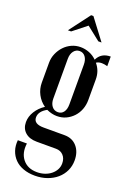

<svg xmlns="http://www.w3.org/2000/svg" viewBox="-161 -725 639 955"><g transform="rotate(20 158.5 -248.0)"><path d="M156 175Q122 175 94.5 165Q67 155 49 136.5Q31 118 22.5 93Q14 68 17 38H65Q58 90 84.5 122.5Q111 155 160 155Q182 155 201 148.5Q220 142 234 130.5Q248 119 256 104Q264 89 264 71Q264 45 249 29Q234 13 210 13H108Q69 13 46.5 -7Q24 -27 24 -61Q24 -90 41 -117.5Q58 -145 87 -164Q61 -182 46 -210.5Q31 -239 31 -272V-377Q31 -403 41 -426Q51 -449 67.5 -466.5Q84 -484 106 -494Q128 -504 153 -504Q177 -504 199.5 -495Q222 -486 239 -469Q259 -511 309 -511V-460Q292 -465 279 -465Q261 -465 250 -457Q278 -424 278 -379V-270Q278 -243 269 -219.5Q260 -196 243.5 -178.5Q227 -161 205.5 -151Q184 -141 158 -141Q131 -141 103 -154Q63 -132 63 -100Q63 -65 116 -65H227Q268 -65 292.5 -37Q317 -9 317 36Q317 66 305 91.5Q293 117 271.5 135.5Q250 154 220.5 164.5Q191 175 156 175ZM112 -217Q112 -192 124 -176.5Q136 -161 156 -161Q175 -161 186 -176Q197 -191 197 -217V-427Q197 -453 185.5 -468.5Q174 -484 155 -484Q136 -484 124 -468.5Q112 -453 112 -427ZM147 -671H159L242 -561H225L153 -618L81 -561H64Z"/></g></svg>

Font: Moniqa SemBd Narrow Heading
Style: Regular
Weight: 600
Width: 4
Designer: Rajesh Rajput
Foundry: Rajesh Rajput
Version: Version 1.000